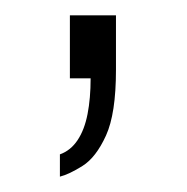

<svg xmlns="http://www.w3.org/2000/svg" viewBox="-20 -102 243 250"><path d="M58 128V99Q72 94 81 80.5Q90 67 94 46.5Q98 26 98 0H71V-82H131V-11Q131 46 118 74.5Q105 103 87.5 114Q70 125 58 128Z"/></svg>

Font: Archivo Condensed Thin
Style: Regular
Weight: 250
Width: 3
Designer: Hector Gatti
Foundry: Omnibus-Type
Version: Version 2.001